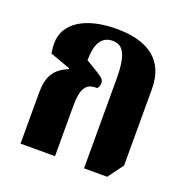

<svg xmlns="http://www.w3.org/2000/svg" viewBox="-107 -659 741 764"><g transform="rotate(20 264.0 -277.0)"><path d="M328 6H426L474 -59V-383C474 -500 401 -560 261 -560C129 -560 46 -507 46 -421C46 -411 47 -398 50 -379L136 -348V-344C80 -322 57 -284 57 -216V0H203V-213C203 -286 220 -314 268 -312C274 -318 277 -327 277 -336C277 -350 269 -357 247 -371L194 -403C194 -475 217 -510 263 -510C309 -510 328 -470 328 -372Z"/></g></svg>

Font: Noto Serif Thai ExtraCondensed ExtraBold
Style: Regular
Weight: 800
Width: 2
Designer: Monotype Design Team
Foundry: Monotype Imaging Inc.
Version: Version 2.002